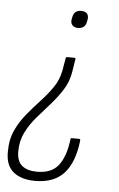

<svg xmlns="http://www.w3.org/2000/svg" viewBox="-67 -526 460 743"><g transform="rotate(5 163.0 -154.5)"><path d="M207 -307Q214 -307 212 -301L204 -251Q198 -213 177.5 -181Q157 -149 131.5 -120.5Q106 -92 81 -63Q56 -34 39.5 -1Q23 32 23 73Q23 111 43.5 128Q64 145 102 145Q159 145 185.5 110Q212 75 220 10Q220 4 224 4H253Q256 4 257 5.5Q258 7 258 11Q248 97 209 139Q170 181 98 181Q43 181 12.5 155.5Q-18 130 -17 77Q-17 29 0 -7Q17 -43 42 -73Q67 -103 92.5 -130.5Q118 -158 138.5 -187.5Q159 -217 166 -254L174 -301Q175 -307 179 -307ZM219 -490Q233 -490 240.5 -482.5Q248 -475 246 -459L244 -450Q242 -437 233.5 -430Q225 -423 211 -423Q198 -423 190 -431Q182 -439 184 -453L186 -463Q189 -477 197 -483.5Q205 -490 219 -490Z"/></g></svg>

Font: Sofia Sans Condensed ExtraLight
Style: Italic
Weight: 250
Italic angle: -9°
Version: Version 4.100